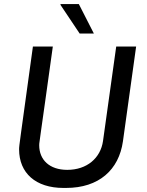

<svg xmlns="http://www.w3.org/2000/svg" viewBox="-20 -915 722 945"><path d="M368 -895H279L277 -892L372 -750H442ZM650 -686H552L487 -221C475 -137 408 -79 311 -79C223 -79 173 -129 173 -200C173 -205 173 -209 176 -228L182 -272C190 -333 208 -450 240 -686H142C78 -218 74 -201 74 -180C74 -63 156 10 292 10H305C467 10 565 -79 585 -219Z"/></svg>

Font: Chivo
Style: Italic
Weight: 400
Italic angle: -8°
Designer: Hector Gatti
Foundry: Omnibus-Type
Version: Version 1.003;PS 001.003;hotconv 1.0.70;makeotf.lib2.5.58329